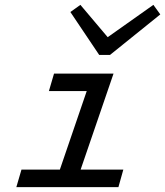

<svg xmlns="http://www.w3.org/2000/svg" viewBox="-20 -766 676 786"><path d="M268.1 -716.8 309.1 -746.1 420.9 -613.8 607.9 -746.1 636.2 -707 430.2 -541H386.2ZM67.9 -71.8H225.1L335 -393.1H180.2L201.2 -464.8H444.8L310.1 -71.8H484.9L464.8 0H46.9Z"/></svg>

Font: IntelOne Mono
Style: Italic
Weight: 400
Italic angle: -16°
Designer: Fred Shallcrass
Foundry: Frere-Jones Type LLC
Version: Version 1.200;hotconv 1.1.0;makeotfexe 2.6.0;FJTRelease1.2